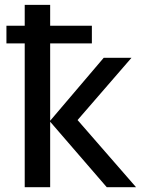

<svg xmlns="http://www.w3.org/2000/svg" viewBox="-20 -780 599 800"><path d="M83 -759.8V-672.9H6.8V-599.1H83V0H189V-272.9L424.8 0H546.9L303.2 -279.8L527.8 -539.1H412.1L189 -276.9V-599.1H362.8V-672.9H189V-759.8Z"/></svg>

Font: Noto Reveo Sans
Style: Regular
Weight: 500
Designer: Monotype Design Team
Foundry: Monotype Imaging Inc.
Version: Version 2.007